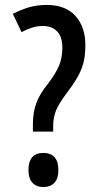

<svg xmlns="http://www.w3.org/2000/svg" viewBox="-20 -795 394 776"><path d="M169 -775Q245 -775 285 -730.5Q325 -686 325 -613Q325 -569 316.5 -538.5Q308 -508 290.5 -478.5Q273 -449 244 -411Q216 -373 205.5 -346Q195 -319 195 -285V-263H113V-293Q113 -342 127 -379Q141 -416 172 -454Q205 -497 218.5 -529.5Q232 -562 232 -602Q232 -646 211 -668Q190 -690 153 -690Q130 -690 108.5 -683Q87 -676 67 -665L32 -739Q65 -756 97 -765.5Q129 -775 169 -775ZM156 -39Q127 -39 111 -56.5Q95 -74 95 -108Q95 -177 156 -177Q184 -177 200 -160Q216 -143 216 -108Q216 -73 199.5 -56Q183 -39 156 -39Z"/></svg>

Font: Noto Sans Tamil UI ExtraCondensed Medium
Style: Regular
Weight: 500
Width: 2
Designer: Jelle Bosma - Monotype Design Team
Foundry: Monotype Imaging Inc.
Version: Version 2.004; ttfautohint (v1.8.4.7-5d5b)